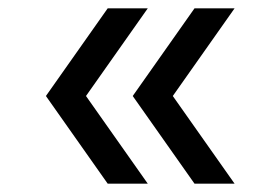

<svg xmlns="http://www.w3.org/2000/svg" viewBox="-20 -480 672 460"><path d="M446 -40 298 -250 446 -460H542L394 -250L542 -40ZM238 -40 90 -250 238 -460H334L186 -250L334 -40Z"/></svg>

Font: Atkinson Hyperlegible Mono ExtraLight
Style: Regular
Weight: 400
Monospace: yes
Version: Version 2.001